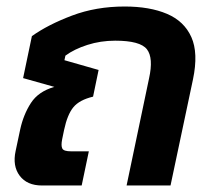

<svg xmlns="http://www.w3.org/2000/svg" viewBox="-20 -570 662 590"><path d="M109 0Q63 0 40.5 -30Q18 -60 28 -106L42 -172Q52 -218 75 -253.5Q98 -289 147 -303L51 -330L78 -459Q127 -494 201 -522Q275 -550 363 -550Q440 -550 493 -527.5Q546 -505 568 -456Q590 -407 573 -326L504 0H369L438 -329Q452 -392 431.5 -418.5Q411 -445 334 -445Q289 -445 248.5 -432Q208 -419 181 -399L178 -385L283 -355L266 -273Q224 -263 205.5 -240.5Q187 -218 177 -171L171 -142Q167 -122 171.5 -113.5Q176 -105 198 -105H253L231 0Z"/></svg>

Font: Kanit Medium
Style: Italic
Weight: 500
Italic angle: -12°
Designer: Katatrad Team
Foundry: CadsonDemak
Version: Version 2.000; ttfautohint (v1.8.3)